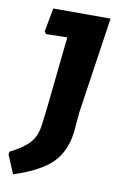

<svg xmlns="http://www.w3.org/2000/svg" viewBox="-92 -693 523 849"><g transform="rotate(10 169.5 -268.5)"><path d="M334 -645 270 -213 262 -122Q251 -35 199.5 17Q148 69 29 108L-6 25L-4 12Q56 -18 83 -48.5Q110 -79 116 -126L125 -197L160 -530L65 -528L57 -539L77 -645Z"/></g></svg>

Font: Alegreya Sans ExtraBold
Style: Italic
Weight: 800
Italic angle: -7°
Designer: Juan Pablo del Peral
Foundry: Huerta Tipografica
Version: Version 2.007